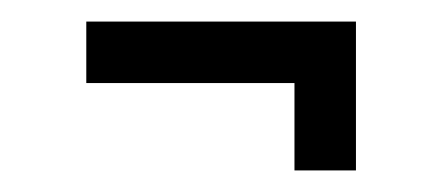

<svg xmlns="http://www.w3.org/2000/svg" viewBox="-20 -338 410 178"><path d="M60 -261V-318H310V-180H253V-261Z"/></svg>

Font: Cherry Swash
Style: Regular
Weight: 400
Designer: Kasatkina Nataliya
Foundry: Nataliya Kasatkina
Version: Version 1.001